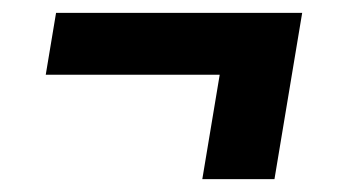

<svg xmlns="http://www.w3.org/2000/svg" viewBox="-20 -408 540 298"><path d="M294 -130 321 -292H51L67 -388H449L406 -130Z"/></svg>

Font: Iosevka SS04
Style: Bold Italic
Weight: 700
Italic angle: -9°
Monospace: yes
Designer: Belleve Invis
Foundry: Belleve Invis
Version: Version 19.0.0; ttfautohint (v1.8.4)